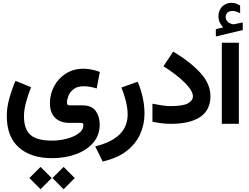

<svg xmlns="http://www.w3.org/2000/svg" viewBox="-20 -884 1776 1369"><path d="M354 385.3 433.6 306.2 513.2 385.7 433.6 465.3ZM189.5 385.3 269 306.2 348.6 385.3 269 465.3ZM201.7 -262.2Q180.2 -209.5 165.5 -154.3Q150.9 -99.1 150.9 -54.7Q150.9 37.1 197 77.6Q243.2 118.2 348.6 118.7Q404.3 118.7 456.1 105Q507.8 91.3 541 66.9Q574.2 42.5 574.2 9.8Q574.2 -1 570.1 -4.4Q565.9 -7.8 549.3 -7.8H475.6Q409.7 -7.8 372.8 -44.4Q335.9 -81.1 335.9 -147.9Q335.9 -211.4 365.2 -267.6Q394.5 -323.7 448.5 -358.9Q502.4 -394 577.1 -394Q599.6 -394 631.8 -388.2Q664.1 -382.3 691.9 -371.1L669.4 -253.4Q648.4 -259.8 625.5 -264.4Q602.5 -269 577.1 -269Q530.8 -269 504.6 -248.3Q478.5 -227.5 468 -200.4Q457.5 -173.3 457.5 -154.3Q457.5 -141.6 461.7 -137.2Q465.8 -132.8 480.5 -132.8H568.4Q633.8 -132.8 662.4 -93Q690.9 -53.2 690.9 3.9Q690.9 79.6 645 133.3Q599.1 187 522 215.3Q444.8 243.7 351.1 243.7Q200.7 243.7 114.5 167.5Q28.3 91.3 28.3 -58.1Q28.3 -116.2 45.7 -179.7Q63 -243.2 90.3 -307.6Z M961.4 -301.3Q984.4 -248.5 997.3 -190.2Q1010.3 -131.8 1010.3 -74.7Q1010.3 5.4 978.3 74.7Q946.3 144 880.4 194.3Q814.5 244.6 711.9 267.6L658.7 159.7Q777.3 130.4 833.7 73.5Q890.1 16.6 890.1 -66.9Q890.1 -110.8 877.7 -162.1Q865.2 -213.4 845.7 -259.8Z M1066.9 -144.5Q1097.7 -138.2 1132.8 -132.8Q1168 -127.4 1193.4 -127.4Q1284.7 -127.4 1320.1 -147.2Q1355.5 -167 1355.5 -197.3Q1355.5 -235.8 1299.1 -293Q1242.7 -350.1 1145.5 -411.6L1214.8 -516.1Q1336.9 -443.4 1408.7 -364.7Q1480.5 -286.1 1480.5 -198.7Q1480.5 -98.6 1407 -49.8Q1333.5 -1 1199.7 -1Q1163.1 -1 1130.1 -5.4Q1097.2 -9.8 1066.9 -16.1Z M1571.3 -688.5Q1556.6 -704.1 1547.1 -723.4Q1537.6 -742.7 1537.6 -768.6Q1537.6 -787.6 1543 -802.7Q1548.3 -817.9 1557.6 -829.6Q1570.8 -846.2 1590.3 -855Q1609.9 -863.8 1630.4 -863.8Q1651.4 -863.8 1664.6 -858.4Q1677.7 -853 1691.9 -844.7L1692.4 -789.6Q1677.7 -797.4 1665 -801.5Q1652.3 -805.7 1637.2 -805.7Q1628.4 -805.7 1618.7 -803.2Q1608.9 -800.8 1601.6 -793.9Q1589.4 -782.7 1589.4 -762.2Q1589.4 -747.1 1599.6 -733.4Q1609.9 -719.7 1633.3 -712.9Q1635.7 -712.4 1638.2 -711.7Q1640.6 -710.9 1643.1 -710.9Q1645.5 -710.9 1647.5 -710.9L1710.9 -724.1V-669.9L1519 -624V-676.3ZM1561.5 -579.1H1683.1V-1.4H1561.5Z"/></svg>

Font: Vazir FD-WOL-UI
Style: Bold-FD-WOL-UI
Weight: 700
Designer: Saber Rastikerdar
Foundry: Saber Rastikerdar
Version: Version 30.0.0